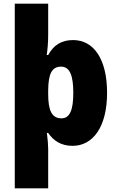

<svg xmlns="http://www.w3.org/2000/svg" viewBox="-20 -780 639 1040"><path d="M560 -277C560 -461 487 -563 376 -563C312 -563 270 -535 241 -482H233C237 -508 241 -545 241 -593V-760H60V240H241V26C241 5 238 -29 234 -60H241C269 -18 311 10 373 10C483 10 560 -92 560 -277ZM377 -277C377 -186 359 -139 313 -139C260 -139 241 -183 241 -271V-291C242 -379 260 -419 311 -419C358 -419 377 -371 377 -277Z"/></svg>

Font: Noto Sans Thai Looped SemiCondensed Black
Style: Regular
Weight: 900
Width: 4
Designer: Sasikarn Vongin, Ben Mitchell
Foundry: The Fontpad Ltd
Version: Version 1.001